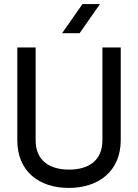

<svg xmlns="http://www.w3.org/2000/svg" viewBox="-20 -913 678 943"><path d="M385 -893 285 -750H371L471 -893ZM573 -680H483V-225C483 -122 413 -80 319 -80C226 -80 155 -122 155 -224V-680H65V-224C65 -71 172 10 318 10C464 10 573 -72 573 -225Z"/></svg>

Font: Glacial Indifference
Style: Medium
Weight: 500
Version: Version 1.001